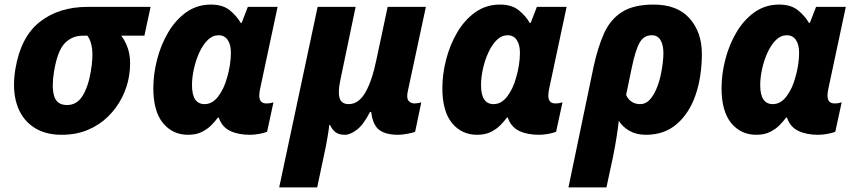

<svg xmlns="http://www.w3.org/2000/svg" viewBox="-20 -579 3759 839"><path d="M249 10Q174 10 123.5 -25.5Q73 -61 53 -125Q33 -189 47 -276Q70 -417 153.5 -483Q237 -549 363 -549H638L611 -423H510Q536 -388 544.5 -346Q553 -304 544 -247Q536 -198 513 -152.5Q490 -107 452.5 -70Q415 -33 364 -11.5Q313 10 249 10ZM273 -120Q316 -120 341 -160.5Q366 -201 377 -268Q387 -328 382.5 -365Q378 -402 362 -423H341Q295 -423 263 -390Q231 -357 216 -266Q205 -199 216.5 -159.5Q228 -120 273 -120Z M802 10Q734 10 692 -41.5Q650 -93 650 -194Q650 -255 666.5 -319Q683 -383 715 -437.5Q747 -492 794 -525.5Q841 -559 902 -559Q953 -559 983.5 -534.5Q1014 -510 1032 -479H1036L1063 -549H1193L1116 -188Q1113 -172 1113 -161Q1113 -127 1144 -127Q1161 -127 1175 -132L1147 -3Q1134 2 1113 6Q1092 10 1072 10Q1021 10 985.5 -7Q950 -24 936 -65H932Q921 -50 904 -32.5Q887 -15 862 -2.5Q837 10 802 10ZM874 -124Q908 -124 933.5 -157.5Q959 -191 972 -239Q980 -265 984.5 -294Q989 -323 989 -348Q989 -384 975 -404.5Q961 -425 935 -425Q909 -425 888 -404.5Q867 -384 851.5 -350.5Q836 -317 827.5 -279Q819 -241 819 -207Q819 -124 874 -124Z M1200 240 1368 -549H1534L1467 -228Q1456 -177 1464 -150.5Q1472 -124 1504 -124Q1547 -124 1576.5 -175Q1606 -226 1625 -319L1674 -549H1841L1763 -185Q1755 -151 1765 -139Q1775 -127 1791 -127Q1798 -127 1807.5 -128.5Q1817 -130 1821 -132L1794 -3Q1785 1 1760.5 5.5Q1736 10 1720 10Q1666 10 1637.5 -11Q1609 -32 1602 -90H1597Q1569 -35 1540 -12.5Q1511 10 1487 10Q1461 10 1446.5 -1Q1432 -12 1422 -33H1419Q1417 -14 1411 21.5Q1405 57 1399 84L1366 240Z M2065 10Q1997 10 1955 -41.5Q1913 -93 1913 -194Q1913 -255 1929.5 -319Q1946 -383 1978 -437.5Q2010 -492 2057 -525.5Q2104 -559 2165 -559Q2216 -559 2246.5 -534.5Q2277 -510 2295 -479H2299L2326 -549H2456L2379 -188Q2376 -172 2376 -161Q2376 -127 2407 -127Q2424 -127 2438 -132L2410 -3Q2397 2 2376 6Q2355 10 2335 10Q2284 10 2248.5 -7Q2213 -24 2199 -65H2195Q2184 -50 2167 -32.5Q2150 -15 2125 -2.5Q2100 10 2065 10ZM2137 -124Q2171 -124 2196.5 -157.5Q2222 -191 2235 -239Q2243 -265 2247.5 -294Q2252 -323 2252 -348Q2252 -384 2238 -404.5Q2224 -425 2198 -425Q2172 -425 2151 -404.5Q2130 -384 2114.5 -350.5Q2099 -317 2090.5 -279Q2082 -241 2082 -207Q2082 -124 2137 -124Z M2574 -288Q2592 -371 2619 -432Q2646 -493 2697 -526Q2748 -559 2836 -559Q2940 -559 2993.5 -498.5Q3047 -438 3047 -344Q3047 -244 3019.5 -164Q2992 -84 2937.5 -37Q2883 10 2803 10Q2761 10 2731 -7Q2701 -24 2684 -51Q2676 20 2659 105L2630 240H2464ZM2777 -124Q2801 -124 2818 -142Q2835 -160 2847 -187.5Q2859 -215 2866 -245.5Q2873 -276 2876 -303Q2879 -330 2879 -346Q2879 -382 2866.5 -403.5Q2854 -425 2828 -425Q2794 -425 2775.5 -393.5Q2757 -362 2740 -280L2716 -164Q2725 -144 2741 -134Q2757 -124 2777 -124Z M3285 10Q3217 10 3175 -41.5Q3133 -93 3133 -194Q3133 -255 3149.5 -319Q3166 -383 3198 -437.5Q3230 -492 3277 -525.5Q3324 -559 3385 -559Q3436 -559 3466.5 -534.5Q3497 -510 3515 -479H3519L3546 -549H3676L3599 -188Q3596 -172 3596 -161Q3596 -127 3627 -127Q3644 -127 3658 -132L3630 -3Q3617 2 3596 6Q3575 10 3555 10Q3504 10 3468.5 -7Q3433 -24 3419 -65H3415Q3404 -50 3387 -32.5Q3370 -15 3345 -2.5Q3320 10 3285 10ZM3357 -124Q3391 -124 3416.5 -157.5Q3442 -191 3455 -239Q3463 -265 3467.5 -294Q3472 -323 3472 -348Q3472 -384 3458 -404.5Q3444 -425 3418 -425Q3392 -425 3371 -404.5Q3350 -384 3334.5 -350.5Q3319 -317 3310.5 -279Q3302 -241 3302 -207Q3302 -124 3357 -124Z"/></svg>

Font: Noto Sans ExtraBold
Style: Italic
Weight: 800
Italic angle: -12°
Designer: Monotype Design Team
Foundry: Monotype Imaging Inc.
Version: Version 2.013; ttfautohint (v1.8.4.7-5d5b)